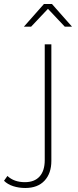

<svg xmlns="http://www.w3.org/2000/svg" viewBox="-107 -740 387 957"><path d="M-87 161 -70 137Q-37 168 17 168Q65 168 90.5 139.5Q116 111 116 58V-519H149V62Q149 124 115 160.5Q81 197 19 197Q-13 197 -41 188Q-69 179 -87 161ZM216 -607 132 -696 48 -607H12L112 -720H152L252 -607Z"/></svg>

Font: Montserrat Alternates ExLight
Style: Regular
Weight: 275
Designer: Julieta Ulanovsky
Foundry: Julieta Ulanovsky
Version: Version 7.200